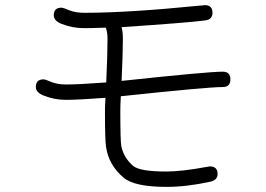

<svg xmlns="http://www.w3.org/2000/svg" viewBox="-20 -632 1040 750"><path d="M455 -526Q460 -508 460 -480Q460 -424 455 -316Q791 -352 850 -352Q880 -352 880 -322Q880 -292 850 -292Q790 -292 452 -256Q450 -220 450 -202Q450 -81 454 -60Q464 -15 500 16Q526 38 630 38Q690 38 787 20Q799 18 800 18Q830 18 830 48Q830 72 800 78Q710 98 630 98Q505 98 463 62Q404 13 394 -60Q390 -88 390 -202Q390 -216 392 -250Q288 -242 237 -242Q192 -242 150 -259Q120 -271 120 -292Q120 -322 150 -322Q157 -322 180 -312Q205 -302 237 -302Q289 -302 395 -310Q400 -420 400 -480Q400 -507 393 -524Q335 -522 310 -522Q262 -522 220 -539Q190 -551 190 -572Q190 -602 220 -602Q227 -602 250 -592Q275 -582 310 -582Q480 -582 760 -610Q764 -610 768.5 -610.5Q773 -611 776 -611.5Q779 -612 780 -612Q810 -612 810 -582Q810 -555 780 -552Q710 -543 455 -526Z"/></svg>

Font: Pecita
Style: Book
Weight: 400
Width: 7
Version: Version 4.3